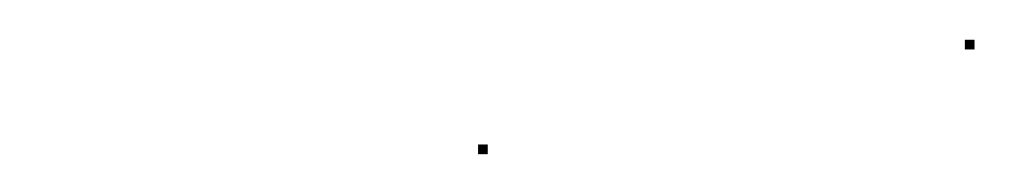

<svg xmlns="http://www.w3.org/2000/svg" viewBox="-20 -100 522 99"><path d="M226.5 -20.5H231.5V-25.5H226.5ZM477.5 -74.5H482.5V-79.5H477.5Z"/></svg>

Font: FRB American Cursive Just Endings
Style: Italic
Weight: 400
Italic angle: -25°
Version: Version 2.0;Modular Font Editor K font №1